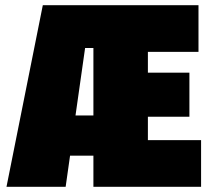

<svg xmlns="http://www.w3.org/2000/svg" viewBox="-20 -720 820 740"><path d="M5 0 145 -700H745V-520H550V-440H710V-270H550V-180H755V0H340V-120H250L233 0ZM271 -275H340V-535H308Z"/></svg>

Font: Tektur SemiCondensed Black
Style: Regular
Weight: 900
Width: 4
Designer: Adam Jagosz
Foundry: Adam Jagosz
Version: Version 1.005;gftools[0.9.30]